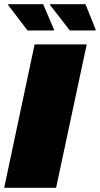

<svg xmlns="http://www.w3.org/2000/svg" viewBox="-23 -901 479 921"><path d="M-3 0 143 -688H393L246 0ZM235 -755H109L16 -877V-881H184L236 -759ZM435 -755H312L217 -877V-881H387L436 -759Z"/></svg>

Font: Saira SemiExpanded Black
Style: Italic
Weight: 900
Width: 6
Italic angle: -12°
Designer: Hector Gatti with collaboration of the Omnibus-Type team
Foundry: Omnibus-Type
Version: Version 1.101